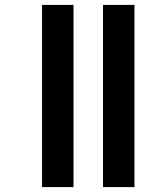

<svg xmlns="http://www.w3.org/2000/svg" viewBox="-20 -761 610 781"><path d="M279 0H151V-741H279ZM527 0H399V-741H527Z"/></svg>

Font: Poppins SemiBold
Style: Regular
Weight: 600
Designer: Ninad Kale (Devanagari), Jonny Pinhorn (Latin)
Foundry: Indian Type Foundry
Version: Version 3.002 2017